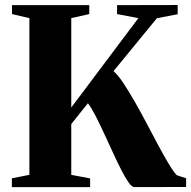

<svg xmlns="http://www.w3.org/2000/svg" viewBox="-20 -764 780 784"><path d="M28.5 0V-36L100 -50V-690L29 -706.5V-743H344.5V-706.5L271 -690V-325L545 -690L458 -706.5V-743L705.5 -743.5V-706L620.5 -689.5L443.5 -473.5Q462 -457.5 484.2 -424Q506.5 -390.5 531 -347.5Q555.5 -304.5 580 -258Q604.5 -211.5 627.2 -169Q650 -126.5 669.2 -94.5Q688.5 -62.5 702 -48.5L740 -36V-0.5L528.5 0Q518.5 0 504.8 -19.5Q491 -39 474.8 -71Q458.5 -103 441 -141.2Q423.5 -179.5 405.5 -218.2Q387.5 -257 370.8 -289.8Q354 -322.5 339 -342.5L271 -257.5V-50L348 -35.5V0Z"/></svg>

Font: Merriweather 96pt ExtraBold
Style: Regular
Weight: 800
Version: Version 2.100